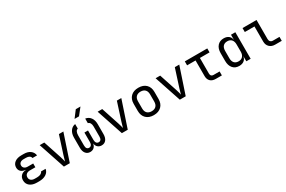

<svg xmlns="http://www.w3.org/2000/svg" viewBox="136 -2109 5129 3443"><g transform="rotate(-30 2700.0 -387.5)"><path d="M326 7H279Q187 7 133.5 -36Q80 -79 80 -152Q80 -211 116 -248Q152 -285 215 -289V-293Q156 -297 122 -328.5Q88 -360 88 -413Q88 -478 139.5 -517.5Q191 -557 279 -557H329Q411 -557 462 -519Q513 -481 523 -415H428Q423 -444 397 -460.5Q371 -477 329 -477H279Q235 -477 209 -456.5Q183 -436 183 -401Q183 -366 208.5 -345Q234 -324 277 -324H390V-246H279Q231 -246 203 -222.5Q175 -199 175 -159Q175 -119 203 -96Q231 -73 279 -73H326Q373 -73 403 -89Q433 -105 440 -130H535Q525 -67 469 -30Q413 7 326 7Z M839 0 655 -550H750L872 -180Q883 -147 890.5 -116.5Q898 -86 902 -69Q907 -86 915.5 -116.5Q924 -147 934 -180L1053 -550H1145L961 0Z M1381 10Q1323 10 1289 -33Q1255 -76 1255 -151V-358Q1255 -441 1292.5 -495.5Q1330 -550 1395 -560V-465Q1369 -460 1354.5 -431Q1340 -402 1340 -358V-150Q1340 -66 1401 -66Q1430 -66 1446.5 -88Q1463 -110 1463 -150V-345H1537V-150Q1537 -110 1553.5 -88Q1570 -66 1599 -66Q1660 -66 1660 -150V-358Q1660 -399 1644.5 -426.5Q1629 -454 1600 -460V-555Q1668 -545 1706.5 -492Q1745 -439 1745 -358V-151Q1745 -76 1711.5 -33Q1678 10 1619 10Q1570 10 1538.5 -18.5Q1507 -47 1500 -97Q1493 -47 1461.5 -18.5Q1430 10 1381 10ZM1432 -645 1538 -785H1635L1524 -645Z M2039 0 1855 -550H1950L2072 -180Q2083 -147 2090.5 -116.5Q2098 -86 2102 -69Q2107 -86 2115.5 -116.5Q2124 -147 2134 -180L2253 -550H2345L2161 0Z M2700 8Q2600 8 2542.5 -48.5Q2485 -105 2485 -202V-348Q2485 -446 2542.5 -502Q2600 -558 2700 -558Q2800 -558 2857.5 -502Q2915 -446 2915 -349V-202Q2915 -105 2857.5 -48.5Q2800 8 2700 8ZM2700 -72Q2759 -72 2792 -105Q2825 -138 2825 -202V-348Q2825 -412 2792 -445Q2759 -478 2700 -478Q2642 -478 2608.5 -445Q2575 -412 2575 -348V-202Q2575 -138 2608.5 -105Q2642 -72 2700 -72Z M3239 0 3055 -550H3150L3272 -180Q3283 -147 3290.5 -116.5Q3298 -86 3302 -69Q3307 -86 3315.5 -116.5Q3324 -147 3334 -180L3453 -550H3545L3361 0Z M3985 0Q3914 0 3874.5 -38Q3835 -76 3835 -145V-468H3660V-550H4125V-468H3925V-145Q3925 -82 3985 -82H4110V0Z M4468 10Q4385 10 4337.5 -45Q4290 -100 4290 -195V-356Q4290 -451 4338 -505.5Q4386 -560 4468 -560Q4530 -560 4569 -529.5Q4608 -499 4615 -445H4616V-550H4706V0H4616V-105H4615Q4608 -52 4569 -21Q4530 10 4468 10ZM4498 -68Q4554 -68 4585 -103Q4616 -138 4616 -200V-350Q4616 -412 4585 -447Q4554 -482 4498 -482Q4441 -482 4410.5 -448Q4380 -414 4380 -350V-200Q4380 -136 4410.5 -102Q4441 -68 4498 -68Z M5215 0Q5142 0 5098.5 -42.5Q5055 -85 5055 -155V-468H4855V-550H5145V-155Q5145 -121 5164 -101.5Q5183 -82 5215 -82H5350V0Z"/></g></svg>

Font: Liga JetBrainsMono Nerd Font
Style: Regular
Weight: 400
Designer: Philipp Nurullin, Konstantin Bulenkov
Foundry: JetBrains
Version: Version 2.225; ttfautohint (v1.8.3)